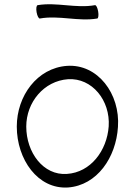

<svg xmlns="http://www.w3.org/2000/svg" viewBox="-20 -855 609 892"><path d="M165 -769C254 -785 344 -754 432 -769C437 -770 439 -785 436 -802C433 -819 427 -832 421 -831C333 -815 243 -846 155 -831C149 -830 147 -815 150 -798C153 -781 160 -768 165 -769ZM296 16C431 6 519 -123 528 -265C539 -419 434 -559 291 -549C153 -539 58 -410 58 -267C58 -114 156 25 296 16ZM102 -267C102 -380 184 -479 296 -487C408 -494 493 -388 485 -268C477 -155 401 -54 291 -47C181 -39 102 -147 102 -267Z"/></svg>

Font: Nupuram ExtraLight
Style: Regular
Weight: 200
Designer: Santhosh Thottingal (santhosh.thottingal@gmail.com)
Foundry: SMC
Version: Version 1.000